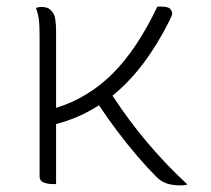

<svg xmlns="http://www.w3.org/2000/svg" viewBox="-20 -552 640 582"><path d="M150 6H140Q124 6 112 1Q100 -4 100 -17V-441Q100 -476 98 -492Q96 -508 89 -528Q97 -531 105 -531Q113 -531 121 -529Q129 -527 136 -519Q145 -510 147.5 -494Q150 -478 150 -458V-225Q247 -255 321 -328.5Q395 -402 457 -532H467Q490 -532 496 -525Q502 -518 502 -511Q502 -506 494 -490Q420 -342 321 -262Q419 -112 548 7Q541 10 529 10Q504 10 486.5 4.5Q469 -1 454 -16Q428 -42 397 -78Q366 -114 335.5 -154.5Q305 -195 280 -233Q220 -194 150 -176Z"/></svg>

Font: Recursive Sn Csl St Lt
Style: Regular
Weight: 300
Version: Version 1.079;hotconv 1.0.112;makeotfexe 2.5.65598; ttfautoh